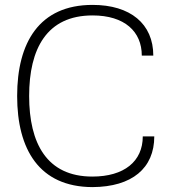

<svg xmlns="http://www.w3.org/2000/svg" viewBox="-20 -753 700 784"><path d="M357 -32C171 -32 99 -168 99 -361C99 -554 171 -690 358 -690C489 -690 559 -624 559 -526H606C606 -656 512 -733 358 -733C140 -733 50 -579 50 -361C50 -143 140 10 357 11H358C519 10 610 -66 610 -196H563C563 -94 487 -32 357 -32Z"/></svg>

Font: Perun ExtraLight
Style: Regular
Weight: 200
Foundry: Copyright (c) Stefan Peev, Context Ltd, 2016
Version: Version 1.089